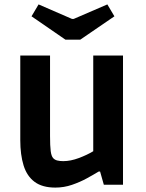

<svg xmlns="http://www.w3.org/2000/svg" viewBox="-20 -838 663 871"><path d="M231 13Q172 13 137 -13Q102 -39 87 -87.5Q72 -136 72 -202V-586H207V-222Q207 -175 210 -152.5Q213 -130 221 -121Q228 -113 239.5 -110Q251 -107 267 -107Q300 -107 337.5 -121Q375 -135 403 -152V-586H538V0H451L434 -60H428Q405 -46 374 -29Q343 -12 306.5 0.5Q270 13 231 13ZM277 -658 123 -764 155 -818 307 -752H314L467 -818L499 -764L344 -658Z"/></svg>

Font: Ruda ExtraBold
Style: Regular
Weight: 800
Designer: Mariela Monsalve and Angelina Sanchez
Foundry: Mariela Monsalve and Angelina Sanchez
Version: Version 2.000